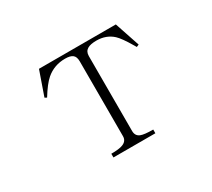

<svg xmlns="http://www.w3.org/2000/svg" viewBox="-130 -910 1260 1143"><g transform="rotate(-30 500.0 -338.5)"><path d="M356.4 1H644.5V-24.4Q583 -24.4 559.6 -34.2Q531.2 -45.9 531.2 -80.1V-594.7Q531.2 -626 553.7 -639.6Q574.2 -652.3 616.2 -652.3Q682.6 -652.3 727.5 -611.3Q753.9 -586.9 795.9 -515.6L805.7 -499L822.3 -505.9L764.6 -677.7H236.3L178.7 -512.7L192.4 -504.9Q235.4 -575.2 270.5 -605.5Q325.2 -652.3 400.4 -652.3Q436.5 -652.3 452.1 -639.6Q468.8 -627 468.8 -594.7V-80.1Q468.8 -46.9 435.5 -34.2Q411.1 -24.4 356.4 -24.4Z"/></g></svg>

Font: BatangChe
Style: Regular
Weight: 400
Monospace: yes
Version: Version 2.21